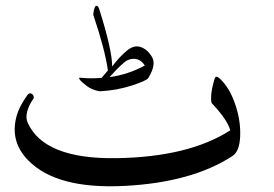

<svg xmlns="http://www.w3.org/2000/svg" viewBox="-20 -649 966 677"><path d="M755.4 -371.6Q789.6 -339.4 809.3 -281.5Q829.1 -223.6 826.9 -169.2Q824.7 -114.7 799.3 -98.6Q655.8 -5.4 418 6.6Q180.2 18.6 80.1 -83Q15.1 -148.4 37.6 -236.3Q46.9 -272.9 77.1 -314.5Q82.5 -321.3 89.1 -319.3Q95.7 -317.4 98.1 -311Q100.6 -304.7 97.2 -299.8Q82.5 -279.8 76.2 -256.6Q69.8 -233.4 77.6 -216.3Q135.7 -87.4 390.6 -91.3Q645.5 -95.2 792 -189.5Q781.7 -227.1 727.1 -284.7Q723.6 -288.6 724.6 -311.5Q725.6 -334.5 736.8 -371.6Q740.7 -385.3 755.4 -371.6ZM317.9 -627.9Q325.2 -631.8 330.1 -616.2Q375.5 -472.7 375.5 -414.6Q400.4 -447.8 426.5 -469.7Q452.6 -491.7 476.6 -482.9Q500.5 -474.6 516.1 -447.8Q531.7 -420.9 502.9 -374Q497.1 -364.3 444.1 -347.2Q391.1 -330.1 331.5 -327.1Q304.7 -331.5 285.4 -346.2Q266.1 -360.8 261.2 -368.4Q256.3 -376 262.2 -375Q299.8 -371.1 338.4 -374.5L360.4 -400.4Q351.1 -471.2 309.1 -596.2Q308.1 -598.6 311 -612.3Q314 -626 317.9 -627.9ZM431.6 -437.5Q414.1 -430.7 366.2 -377Q432.1 -386.2 490.7 -418Q468.3 -451.7 431.6 -437.5Z"/></svg>

Font: Amiri
Style: Slanted
Weight: 400
Italic angle: 9°
Designer: Khaled Hosny
Version: Version 000.107